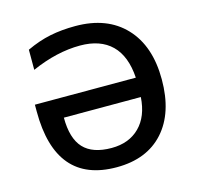

<svg xmlns="http://www.w3.org/2000/svg" viewBox="-106 -837 986 959"><g transform="rotate(-15 386.5 -357.5)"><path d="M361.8 -625Q241.2 -625 109.9 -566.9V-670.9Q173.3 -700.7 233.2 -712.9Q293 -725.1 363.8 -725.1Q528.3 -725.1 620.6 -627.2Q712.9 -529.3 712.9 -356Q712.9 -183.6 626 -86.9Q539.1 9.8 382.8 9.8Q67.9 9.8 67.9 -362.8V-397.9H589.8Q582.5 -511.2 524.4 -568.1Q466.3 -625 361.8 -625ZM382.8 -89.8Q472.7 -89.8 527.6 -144.3Q582.5 -198.7 588.9 -297.9H190.9Q190.9 -190.4 237.8 -140.1Q284.7 -89.8 382.8 -89.8Z"/></g></svg>

Font: Open Sans Semibold
Style: Regular
Weight: 600
Foundry: Ascender Corporation
Version: Version 1.10; ttfautohint (v1.5.65-e2d9)